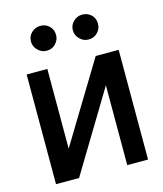

<svg xmlns="http://www.w3.org/2000/svg" viewBox="-113 -839 785 923"><g transform="rotate(-15 280.0 -377.5)"><path d="M153.8 -149.4 394.5 -545.9H508.8V0H405.3V-397L165.5 0H50.8V-545.9H153.8ZM174.8 -631.3Q149.4 -630.9 130.6 -649.7Q111.8 -668.5 111.8 -692.9Q111.8 -719.7 130.6 -737.3Q149.4 -754.9 174.8 -754.9Q201.2 -754.9 219 -737.3Q236.8 -719.7 236.8 -692.9Q236.8 -668.5 219 -649.7Q201.2 -630.9 174.8 -631.3ZM382.8 -631.3Q357.9 -630.9 339.1 -649.7Q320.3 -668.5 320.3 -692.9Q320.3 -719.7 339.1 -737.3Q357.9 -754.9 382.8 -754.9Q409.7 -754.9 427.7 -737.3Q445.8 -719.7 445.3 -692.9Q445.8 -668.5 427.7 -649.7Q409.7 -630.9 382.8 -631.3Z"/></g></svg>

Font: Inter Tight Medium
Style: Regular
Weight: 500
Designer: Rasmus Andersson
Foundry: rsms
Version: Version 3.004; ttfautohint (v1.8.4.7-5d5b)